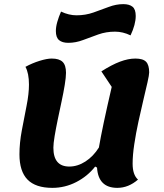

<svg xmlns="http://www.w3.org/2000/svg" viewBox="-20 -883 795 928"><path d="M233 25Q152 25 113 -15Q74 -55 74 -137Q74 -192 85.5 -253Q97 -314 108.5 -372Q120 -430 120 -474Q120 -529 103 -560Q136 -578 171.5 -589Q207 -600 230 -600Q266 -600 282.5 -584Q299 -568 299 -531Q299 -510 293 -473Q287 -436 277.5 -392Q268 -348 259 -304.5Q250 -261 244 -225Q238 -189 238 -169Q238 -78 315 -78Q355 -78 393 -102.5Q431 -127 458 -170Q474 -265 520 -463L470 -538Q520 -570 560 -585Q600 -600 634 -600Q671 -600 686 -584.5Q701 -569 701 -533Q701 -521 693 -485.5Q685 -450 673 -400Q661 -350 649 -294.5Q637 -239 629 -186Q621 -133 621 -92Q621 -38 647 -15Q601 25 547 25Q455 25 449 -73L440 -78Q403 -31 348.5 -3Q294 25 233 25ZM310 -676Q281 -676 265.5 -689Q250 -702 250 -733Q250 -753 257 -777.5Q264 -802 275 -827Q313 -809 350 -809Q393 -809 431.5 -822.5Q470 -836 505.5 -849.5Q541 -863 576 -863Q605 -863 620.5 -850.5Q636 -838 636 -806Q636 -765 611 -712Q574 -730 536 -730Q493 -730 455 -716.5Q417 -703 381.5 -689.5Q346 -676 310 -676Z"/></svg>

Font: Lemonada SemiBold
Style: Regular
Weight: 600
Designer: Mohamed Gaber (Arabic), Eduardo Tunni (Latin)
Foundry: Kief Type Foundry
Version: Version 4.005; ttfautohint (v1.8.3)